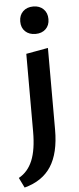

<svg xmlns="http://www.w3.org/2000/svg" viewBox="-79 -689 416 1010"><g transform="rotate(-5 128.5 -183.5)"><path d="M62 -583Q62 -616 82.5 -636Q103 -656 137 -656Q170 -656 190.5 -636Q211 -616 211 -583Q211 -550 190.5 -530.5Q170 -511 137 -511Q103 -511 82.5 -530.5Q62 -550 62 -583ZM79 -411 195 -432V0Q195 123 149.5 193.5Q104 264 9 289L-17 236Q32 209 55.5 152Q79 95 79 0Z"/></g></svg>

Font: Ysabeau Infant
Style: Bold
Weight: 700
Designer: Christian Thalmann (Catharsis Fonts)
Version: Version 0.003